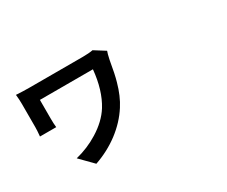

<svg xmlns="http://www.w3.org/2000/svg" viewBox="-119 -1065 1738 1470"><g transform="rotate(-30 750.0 -330.0)"><path d="M377 53.7 267.6 -57.6Q375 -84 467.8 -141.6Q572.3 -206.1 627 -293Q699.2 -410.2 715.8 -585.9H247.1V-422.9Q247.1 -374 251 -342.8H107.4Q112.3 -393.6 112.3 -422.9V-628.9Q112.3 -667 107.4 -710.9Q169.9 -707 226.6 -707H693.4Q751 -707 786.1 -713.9L880.9 -654.3Q873 -634.8 863.3 -588.9Q862.3 -585.9 861.3 -579.1Q842.8 -468.8 825.2 -408.2Q795.9 -301.8 747.1 -226.6Q686.5 -131.8 589.8 -58.6Q495.1 12.7 377 53.7Z"/></g></svg>

Font: Bpmf GenYo Gothic B
Style: B
Weight: 700
Foundry: But Ko
Version: Version 1.320